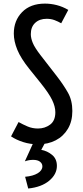

<svg xmlns="http://www.w3.org/2000/svg" viewBox="-20 -807 471 1086"><path d="M194.8 9.3Q150.9 9.3 111.1 -3.4Q71.3 -16.1 42.5 -35.6L85 -116.7Q109.4 -103 136.2 -91.6Q163.1 -80.1 194.8 -80.1Q233.9 -80.1 263.4 -102.1Q293 -124 293 -171.9Q293 -204.1 274.7 -241.9Q256.3 -279.8 210 -337.4L146 -417Q98.1 -476.6 78.1 -525.1Q58.1 -573.7 58.1 -617.2Q58.1 -690.4 105 -738.5Q151.9 -786.6 234.4 -786.6Q267.6 -786.6 301 -778.1Q334.5 -769.5 366.2 -751L326.2 -675.3Q308.6 -685.5 288.6 -693.1Q268.6 -700.7 244.1 -700.7Q203.6 -700.7 179 -677.7Q154.3 -654.8 154.3 -613.8Q154.3 -591.3 165.3 -564.5Q176.3 -537.6 209.5 -494.6L302.7 -374.5Q338.9 -327.6 364 -283.4Q389.2 -239.3 389.2 -179.2Q389.2 -120.6 364 -78.4Q338.9 -36.1 295.2 -13.4Q251.5 9.3 194.8 9.3ZM139.6 259.3 122.1 192.9Q167 189 193.4 172.9Q219.7 156.7 219.7 133.8Q219.7 118.2 206.3 107.7Q192.9 97.2 167 97.2Q143.1 97.2 120.6 105.5L178.2 -21L236.3 -2L213.4 40.5Q248 46.9 274.9 69.3Q301.8 91.8 301.8 131.3Q301.8 178.7 258.3 215.1Q214.8 251.5 139.6 259.3Z"/></svg>

Font: Voltaire
Style: Regular
Weight: 400
Designer: Yvonne Schüttler, Eben Sorkin, Emma Marichal
Foundry: Sorkin Type Co.
Version: Version 1.010; ttfautohint (v1.8.4.7-5d5b)